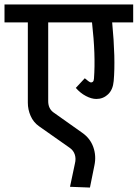

<svg xmlns="http://www.w3.org/2000/svg" viewBox="-45 -638 614 856"><path d="M-24.9 -618.2H548.8V-538.1H455.1Q470.7 -375.5 461.9 -276.9Q458.5 -237.8 436.5 -217.3Q414.6 -196.8 384.8 -196.8Q362.8 -196.8 337.9 -210Q313 -223.1 293 -246.1L333 -289.1Q351.1 -273.4 357.9 -271Q364.7 -269.5 369.1 -273.7Q373.5 -277.8 374 -288.1Q381.8 -392.1 365.2 -538.1H169.9V-187Q169.9 -154.3 192.9 -137.2L321.8 -45.9Q357.4 -21 371.1 18.1Q384.8 57.1 376 99.1L356 198.2L267.1 194.8L289.1 90.8Q294.4 69.8 288.6 51.5Q282.7 33.2 267.1 22L128.9 -75.2Q104 -92.8 91.6 -121.1Q79.1 -149.4 79.1 -180.2V-538.1H-24.9Z"/></svg>

Font: LT Superior Med
Style: Regular
Weight: 500
Designer: Daniel Lyons
Foundry: LyonsType
Version: Version 1.000